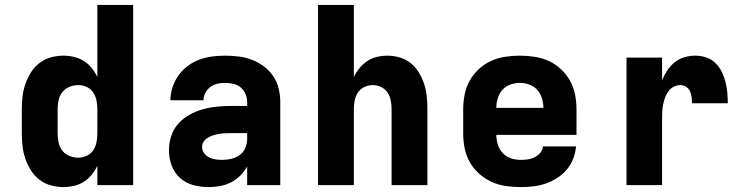

<svg xmlns="http://www.w3.org/2000/svg" viewBox="-20 -755 3040 783"><path d="M239 8Q213 8 187.5 1Q162 -6 141 -22Q120 -38 106 -60.5Q92 -83 83.5 -107.5Q75 -132 72 -158Q69 -184 69 -210V-310Q69 -336 72 -362Q75 -388 83.5 -412.5Q92 -437 106 -459.5Q120 -482 141 -498Q162 -514 187.5 -521Q213 -528 239 -528Q260 -528 281.5 -523Q303 -518 321.5 -506.5Q340 -495 354 -477.5Q368 -460 377 -441V-735H523V0H377V-79Q368 -60 354 -42.5Q340 -25 321.5 -13.5Q303 -2 281.5 3Q260 8 239 8ZM299 -112Q317 -112 333.5 -119.5Q350 -127 360 -142Q370 -157 373.5 -174.5Q377 -192 377 -210V-310Q377 -328 373.5 -345.5Q370 -363 360 -378Q350 -393 333.5 -400.5Q317 -408 299 -408Q281 -408 263.5 -401Q246 -394 234.5 -379.5Q223 -365 219 -346.5Q215 -328 215 -310V-210Q215 -192 219 -173.5Q223 -155 234.5 -140.5Q246 -126 263.5 -119Q281 -112 299 -112Z M832 8H831Q800 8 769 0Q738 -8 714.5 -29Q691 -50 680 -80Q669 -110 669 -142Q669 -171 678 -199.5Q687 -228 706.5 -250Q726 -272 752 -286.5Q778 -301 806 -309Q834 -317 863.5 -320Q893 -323 922 -323H988V-338Q988 -355 981.5 -371Q975 -387 962 -398Q949 -409 932 -413Q915 -417 898 -417Q882 -417 866.5 -413.5Q851 -410 838 -400.5Q825 -391 817.5 -376.5Q810 -362 810 -346H675Q675 -373 683.5 -399Q692 -425 707.5 -447Q723 -469 745 -485.5Q767 -502 792 -511.5Q817 -521 844 -524.5Q871 -528 898 -528Q926 -528 954 -524.5Q982 -521 1008 -511Q1034 -501 1056.5 -484Q1079 -467 1094.5 -444Q1110 -421 1116.5 -393.5Q1123 -366 1123 -338V0H988V-76Q977 -56 960 -39Q943 -22 922.5 -11.5Q902 -1 878.5 3.5Q855 8 832 8ZM887 -103Q905 -103 924 -107.5Q943 -112 958 -123Q973 -134 980.5 -152Q988 -170 988 -189V-212H922Q910 -212 898 -211.5Q886 -211 874 -209Q862 -207 850.5 -203.5Q839 -200 828.5 -194Q818 -188 811 -178Q804 -168 804 -156Q804 -142 812.5 -130.5Q821 -119 833 -113Q845 -107 859 -105Q873 -103 887 -103Z M1277 0V-735H1423V-441Q1432 -460 1446 -477Q1460 -494 1478 -506Q1496 -518 1517.5 -523Q1539 -528 1560 -528Q1586 -528 1611 -520.5Q1636 -513 1656 -496.5Q1676 -480 1689 -458Q1702 -436 1710 -411.5Q1718 -387 1720.5 -361.5Q1723 -336 1723 -310V0H1577V-310Q1577 -328 1573.5 -345.5Q1570 -363 1560.5 -377.5Q1551 -392 1534.5 -400Q1518 -408 1500 -408Q1482 -408 1465.5 -400Q1449 -392 1439.5 -377.5Q1430 -363 1426.5 -345.5Q1423 -328 1423 -310V0Z M2103 8Q2073 8 2042.5 3.5Q2012 -1 1984.5 -13.5Q1957 -26 1934 -46.5Q1911 -67 1896 -93.5Q1881 -120 1875 -150Q1869 -180 1869 -210V-310Q1869 -340 1875 -370Q1881 -400 1895.5 -426Q1910 -452 1932.5 -473Q1955 -494 1982.5 -506.5Q2010 -519 2040 -523.5Q2070 -528 2100 -528Q2130 -528 2160 -523.5Q2190 -519 2217.5 -506.5Q2245 -494 2267.5 -473Q2290 -452 2304.5 -426Q2319 -400 2325 -370Q2331 -340 2331 -310V-205H2004Q2004 -184 2010.5 -164.5Q2017 -145 2030.5 -130.5Q2044 -116 2063.5 -109.5Q2083 -103 2103 -103Q2118 -103 2132.5 -105Q2147 -107 2160 -113.5Q2173 -120 2183 -131.5Q2193 -143 2194 -158H2329Q2327 -132 2317.5 -107.5Q2308 -83 2291 -63Q2274 -43 2252 -29Q2230 -15 2205.5 -6.5Q2181 2 2155 5Q2129 8 2103 8ZM2004 -315H2196Q2196 -335 2190 -354.5Q2184 -374 2171 -388.5Q2158 -403 2139 -410Q2120 -417 2100 -417Q2080 -417 2061 -410Q2042 -403 2029 -388.5Q2016 -374 2010 -354.5Q2004 -335 2004 -315Z M2535 0V-520H2680V-428Q2689 -449 2701.5 -468Q2714 -487 2731.5 -501Q2749 -515 2771 -521.5Q2793 -528 2815 -528Q2838 -528 2859.5 -521Q2881 -514 2897 -498.5Q2913 -483 2923 -463Q2933 -443 2938.5 -421.5Q2944 -400 2946 -378Q2948 -356 2948 -334H2802Q2802 -346 2800.5 -358.5Q2799 -371 2794 -382.5Q2789 -394 2778 -401Q2767 -408 2755 -408Q2741 -408 2728 -401.5Q2715 -395 2706.5 -383.5Q2698 -372 2693 -359Q2688 -346 2685 -332Q2682 -318 2681 -304Q2680 -290 2680 -276V0Z"/></svg>

Font: Iosevka SS04 Heavy Extended
Style: Regular
Weight: 900
Width: 7
Monospace: yes
Designer: Belleve Invis
Foundry: Belleve Invis
Version: Version 19.0.0; ttfautohint (v1.8.4)